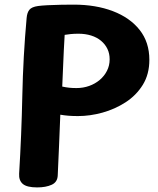

<svg xmlns="http://www.w3.org/2000/svg" viewBox="-20 -802 688 837"><path d="M96.1 -723.6Q98.1 -746.9 108 -759.3Q117.9 -771.8 145.9 -775.8Q159.9 -777.8 187.8 -779.3Q215.7 -780.8 247.2 -781.3Q278.7 -781.8 301.4 -781.8Q397.7 -781.8 472.1 -753.4Q546.4 -725 588.8 -671.5Q631.1 -618 631.1 -541Q631.1 -478.6 602.6 -432.3Q574 -386.1 527.2 -355.9Q480.4 -325.8 426.3 -310.9Q372.1 -296 320.1 -296Q296.4 -296 278.2 -297.5Q259.9 -299 242.9 -302Q239.9 -231 237.4 -166.7Q234.9 -102.3 231.7 -37.7Q230.7 -8.1 205.4 3.4Q180.1 15 141.9 15Q97.2 15 79.4 -0.2Q61.7 -15.3 63.4 -44.9Q73.7 -213.3 77.3 -385.1Q80.9 -556.9 96.1 -723.6ZM251.3 -424.6Q268.3 -421 281.9 -419.6Q295.4 -418.1 313.4 -418.1Q342.6 -418.1 368.7 -427.4Q394.8 -436.7 414.8 -453.6Q434.9 -470.6 446.4 -493.4Q458 -516.3 458 -543.3Q458 -568.7 448.3 -588.8Q438.6 -609 420.6 -624.1Q402.6 -639.2 377.4 -647.1Q352.2 -655 321.9 -655Q302.9 -655 288.4 -653.5Q273.9 -652 261.9 -650Q259.7 -616.2 258.2 -583Q256.8 -549.8 255.1 -512.2Q253.3 -474.6 251.3 -424.6Z"/></svg>

Font: Playpen Sans Hebrew
Style: Regular
Weight: 400
Designer: Tom Grace, Laura Meseguer, Veronika Burian, José Scaglione
Foundry: TypeTogether
Version: Version 2.000